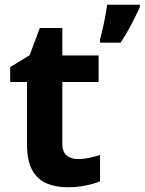

<svg xmlns="http://www.w3.org/2000/svg" viewBox="-20 -780 610 810"><path d="M308 -109Q333 -109 356 -114Q379 -119 402 -126V-15Q378 -5 342.5 2.5Q307 10 265 10Q216 10 177.5 -6Q139 -22 116.5 -61.5Q94 -101 94 -171V-434H23V-497L105 -547L148 -662H243V-546H396V-434H243V-171Q243 -140 261 -124.5Q279 -109 308 -109ZM570 -750Q555 -717 535 -678.5Q515 -640 489 -600H402V-613Q410 -642 419 -685Q428 -728 432 -760H570Z"/></svg>

Font: Noto Sans Tamil
Style: Bold
Weight: 700
Designer: Jelle Bosma - Monotype Design Team
Foundry: Monotype Imaging Inc.
Version: Version 2.004; ttfautohint (v1.8.4.7-5d5b)